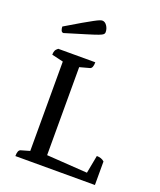

<svg xmlns="http://www.w3.org/2000/svg" viewBox="-158 -969 887 1066"><g transform="rotate(20 286.0 -436.0)"><path d="M63 0Q63 -35 79 -40L131 -55V-583L63 -599Q63 -613 67 -622.5Q71 -632 83 -641H302Q302 -606 286 -601L227 -585V-65L468 -49L488 -155Q516 -155 533 -139V0ZM80 -733Q70 -733 66 -743Q62 -753 62 -765Q120 -800 156.5 -821Q193 -842 213.5 -853Q234 -864 244 -868Q254 -872 260 -872Q276 -872 287.5 -855Q299 -838 299 -817Q299 -810 293.5 -804.5Q288 -799 268 -791.5Q248 -784 203.5 -770.5Q159 -757 80 -733Z"/></g></svg>

Font: Petrona Medium
Style: Regular
Weight: 500
Designer: Ringo R. Seeber
Foundry: Ringo R. Seeber
Version: Version 2.001; ttfautohint (v1.8.3)